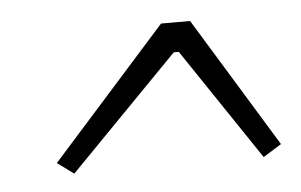

<svg xmlns="http://www.w3.org/2000/svg" viewBox="-31 -630 475 303"><g transform="rotate(-5 207.0 -479.0)"><path d="M405 -385 376 -367 257 -544H249L76 -367L50 -386L233 -591H279Z"/></g></svg>

Font: Exo 2.0 Light
Style: Italic
Weight: 300
Italic angle: -8°
Designer: Natanael Gama
Version: Version 1.001;PS 001.001;hotconv 1.0.70;makeotf.lib2.5.58329